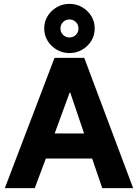

<svg xmlns="http://www.w3.org/2000/svg" viewBox="-20 -975 715 995"><path d="M5 0 262.5 -675H416.7L670 0H510L457.5 -153.3H217.5L160 0ZM263.3 -283.3H415.8L344.2 -495H340.8ZM340 -700Q304.2 -700 274.6 -717.1Q245 -734.2 227.1 -762.9Q209.2 -791.7 209.2 -827.5Q209.2 -863.3 227.1 -892.1Q245 -920.8 274.6 -937.9Q304.2 -955 340 -955Q375.8 -955 405.4 -937.9Q435 -920.8 452.9 -892.1Q470.8 -863.3 470.8 -827.5Q470.8 -791.7 452.9 -762.9Q435 -734.2 405.4 -717.1Q375.8 -700 340 -700ZM340 -780.8Q359.2 -780.8 372.9 -794.2Q386.7 -807.5 386.7 -827.5Q386.7 -847.5 372.9 -860.8Q359.2 -874.2 340 -874.2Q320.8 -874.2 307.1 -860.8Q293.3 -847.5 293.3 -827.5Q293.3 -807.5 307.1 -794.2Q320.8 -780.8 340 -780.8Z"/></svg>

Font: Funnel Sans ExtraBold
Style: Regular
Weight: 800
Version: Version 1.000; Beta; Release 5; Build 24; ttfautohint (v1.8.